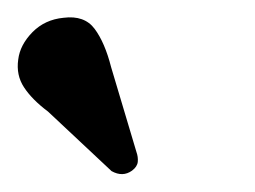

<svg xmlns="http://www.w3.org/2000/svg" viewBox="-37 -716 287 216"><path d="M88 -640.5 116.5 -545Q118.5 -539.5 118 -534Q117.5 -528.5 111.5 -524Q101 -516.5 88.5 -523.5L17 -590.5Q-1 -604 -10 -617.8Q-19 -631.5 -16.5 -649Q-14.5 -665.5 -0.5 -679.8Q13.5 -694 34.5 -696Q58 -699 69.5 -683.5Q81 -668 88 -640.5Z"/></svg>

Font: Fraunces 9pt S000
Style: Italic
Weight: 400
Italic angle: -16°
Version: Version 1.000; ttfautohint (v1.8.3)